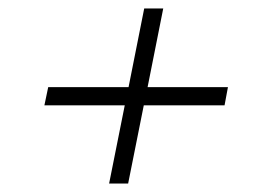

<svg xmlns="http://www.w3.org/2000/svg" viewBox="-20 -577 609 454"><path d="M238 -143 275 -328H85L94 -371H284L321 -557H366L329 -371H519L511 -328H320L283 -143Z"/></svg>

Font: Montserrat Thin Light
Style: Italic
Weight: 300
Italic angle: -11.3°
Version: Version 9.000